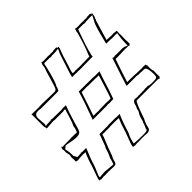

<svg xmlns="http://www.w3.org/2000/svg" viewBox="-157 -810 982 982"><g transform="rotate(-45 334.5 -319.0)"><path d="M644 -462 645 -451 644 -412Q645 -410 645 -399V-386Q640 -384 640 -381H636Q634 -383 632 -383Q632 -383 629 -383V-384L625 -383Q612 -383 611 -384Q561 -382 550.5 -382Q540 -382 539 -383Q524 -341 497 -257L554 -256Q555 -255 563 -255L598 -254Q609 -254 614 -255Q615 -254 627 -254V-250Q628 -249 628 -248L632 -246Q631 -245 630 -242H629Q629 -238 630 -237V-222Q631 -209 633 -205L634 -207V-195Q634 -186 633 -184Q634 -182 634 -171V-158Q629 -156 629 -153H625Q623 -155 621 -155H618V-156H466Q458 -156 432 -80L425 -60H424Q411 -33 411 -24Q408 -18 408 -13L406 -8L402 -6Q400 -1 395.5 -1Q391 -1 390 0V1L371 0L364 -1V0L358 -1Q358 0 357 1L356 -1L325 0Q312 0 311 -1L310 0L296 1L288 -2L286 1Q284 1 284 -4.5Q284 -10 289.5 -26.5Q295 -43 302.5 -61Q310 -79 317 -103.5Q324 -128 337 -157H331L325 -158L324 -157Q323 -157 322 -158H276Q275 -157 266 -157H218Q215 -143 203 -116Q191 -89 176 -44H175Q174 -43 174 -40H173Q164 -20 164 -13L162 -8H161Q161 -6 158.5 -3.5Q156 -1 154 -0.5Q152 0 150 -0.5Q148 -1 146 0V1L127 0L120 -1V0Q118 0 115 -1Q115 0 114 1H112V-1L81 0Q68 0 67 -1L66 0L53 1L44 -2Q44 0 43 1Q41 1 41 -6Q41 -13 66 -80Q76 -118 93 -155L86 -154Q80 -156 60 -154.5Q40 -153 39 -152L26 -154L24 -158Q23 -159 23 -162Q25 -162 25 -163L23 -184Q24 -185 24 -191H23Q26 -194 26 -201L21 -225Q22 -226 22 -235L21 -247Q19 -247 19 -248Q19 -249 21.5 -253Q24 -257 24 -262L27 -260Q27 -258 26 -258L31 -256L32 -257L34 -255L36 -257H75L98 -258L134 -257Q143 -279 143 -289L144 -292H143Q152 -307 161.5 -339.5Q171 -372 175 -383H172Q171 -383 170 -384L158 -382H97Q91 -384 86 -384L84 -382Q82 -382 81 -383L41 -380L38 -381L37 -394H35V-490L37 -486L86 -485Q87 -486 112 -486L199 -484Q209 -484 214 -493.5Q219 -503 229 -538Q245 -595 250 -605L252 -615Q252 -624 253 -625H254Q253 -626 253 -628Q254 -628 255 -629L258 -639Q264 -636 276 -636L300 -637H309L312 -636L324 -637L336 -636Q339 -636 345 -638H355L363 -639Q367 -639 370 -634L369 -631H370Q372 -634 376 -634Q376 -630 377 -629H376Q375 -628 375 -620H374Q361 -588 346 -536Q332 -496 332 -486L348 -485Q348 -486 350 -486H360V-485Q362 -485 362 -485.5Q362 -486 364 -486L365 -485V-486Q366 -485 375 -485H381L453 -486Q455 -495 459 -504Q473 -534 495 -612L496 -615Q496 -624 497 -625H498Q497 -626 497 -628Q498 -628 499 -629L501 -639Q507 -636 520 -636L544 -637H553L556 -636L568 -637L580 -636Q583 -636 589 -638H599L606 -639Q611 -639 614 -634L613 -631H614Q616 -634 619 -634Q619 -630 620 -629H619Q618 -628 618 -620L616 -612L614 -607L612 -605Q610 -599 610 -596L608 -595L575 -484L609 -482Q620 -482 625 -483Q631 -481 645 -481V-469ZM312 -623 306 -625H265L264 -623V-621L265 -624Q265 -621 264 -621L263 -619Q261 -619 261 -609L255 -584Q255 -582 254 -581L251 -568Q234 -506 226 -498L224 -489L217 -474Q216 -473 206 -473H89Q84 -473 78 -475H69Q44 -475 44 -448L47 -407Q47 -392 42 -392Q43 -392 57 -394H65Q68 -394 75 -394.5Q82 -395 85 -395L83 -397H84L94 -395L158 -394L174 -396Q175 -395 177 -395H192Q177 -356 165.5 -316Q154 -276 150 -264Q146 -252 142 -248Q132 -240 116 -240Q100 -240 76 -245Q52 -250 45 -250L30 -238L35 -213L36 -184L46 -166H54Q56 -166 64 -166.5Q72 -167 74 -167L72 -169H73L83 -167H111Q85 -106 77 -76L73 -65L61 -36Q54 -22 54 -16.5Q54 -11 55 -11Q78 -14 94 -14L147 -9Q151 -9 154 -20Q156 -28 158 -33.5Q160 -39 159 -39V-40L173 -71V-74Q174 -74 174 -75.5Q174 -77 175 -78L180 -94L183 -100Q185 -102 186 -105L198 -138Q204 -152 209 -169H265Q273 -169 274 -170H324L331 -169H355Q337 -130 321 -76L317 -65Q305 -44 299 -11Q329 -8 362.5 -8Q396 -8 396 -16Q396 -18 395 -18Q396 -19 406 -43Q406 -51 411 -56L419 -84Q422 -94 428 -102.5Q434 -111 434 -114Q434 -123 443 -140Q446 -154 448 -156.5Q450 -159 451.5 -161.5Q453 -164 455 -165Q461 -168 466 -168L470 -167H471Q473 -167 478 -166.5Q483 -166 485 -166L484 -167H513Q521 -167 522 -168Q523 -167 528.5 -167Q534 -167 536 -169L551 -168Q556 -169 558 -169Q563 -164 589 -164Q615 -164 619 -169Q623 -174 623 -188Q623 -242 604 -242H597Q583 -242 582 -243H565Q563 -243 553 -245H481L499 -302Q503 -314 514.5 -348Q526 -382 531 -398Q537 -395 540.5 -395Q544 -395 546 -397L562 -396Q567 -397 568.5 -396.5Q570 -396 572 -396H579Q581 -396 597 -396.5Q613 -397 631 -387V-397L633 -435L638 -470Q625 -470 624 -471Q623 -470 615 -470H608Q594 -470 593 -471L560 -472L571 -515Q587 -578 596 -593L603 -606Q613 -624 613 -625L596 -626Q586 -626 579 -625H568Q560 -623 556.5 -623Q553 -623 550 -625H511L506 -612Q476 -528 472.5 -511.5Q469 -495 467 -490.5Q465 -486 465 -474L368 -473Q362 -473 361 -474H360L348 -473Q347 -473 346 -474H316Q316 -482 349 -581L353 -593Q356 -603 360 -611Q367 -625 367 -627L366 -628Q350 -625 341 -625H322Q319 -624 315.5 -624Q312 -624 312 -623ZM343 -245H236Q271 -339 288 -398L391 -397Q392 -396 406 -396H436Q425 -366 414.5 -331Q404 -296 386 -246L357 -245Q351 -245 350 -246H342ZM292 -256 298 -257 336 -258V-257H337Q337 -258 339 -258H349V-257L353 -258L354 -257V-258Q355 -257 357 -257H370L378 -258Q384 -270 419 -384Q412 -384 404.5 -384Q397 -384 391 -385H389L384 -384L378 -385H342L336 -386L335 -385Q334 -385 333 -386L296 -385Q289 -364 275 -321.5Q261 -279 253 -257H278Z"/></g></svg>

Font: Londrina Sketch
Style: Regular
Weight: 400
Designer: Marcelo Magalhaes
Foundry: Marcelo Magalhaes
Version: Version 1.001 2011